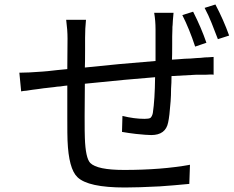

<svg xmlns="http://www.w3.org/2000/svg" viewBox="-20 -808 1040 853"><path d="M897 -618 847 -601Q821 -680 790 -741L838 -756Q875 -683 897 -618ZM665 -751H751Q750 -741 748 -717L747 -698L746 -688V-680L745 -646V-611Q745 -558 744 -543Q748 -543 768 -544.5Q788 -546 801 -547L827 -548L852 -550L871 -551L891 -553Q898 -553 906 -553.5Q914 -554 920 -554.5Q926 -555 929 -555V-476Q920 -478 894 -476H852Q805 -474 742 -470Q742 -460 741.5 -441Q741 -422 740 -414Q740 -404 739.5 -385Q739 -366 738 -358Q733 -290 727 -264Q716 -208 652 -208Q632 -208 584 -213Q550 -217 522 -222L524 -293Q576 -280 622 -280Q641 -280 648 -284Q656 -291 659 -306Q668 -366 669 -465Q552 -456 357 -436Q356 -369 356 -292Q356 -212 357 -195Q360 -106 381 -84Q412 -53 531 -53Q698 -53 824 -76L821 9Q749 16 690 20Q593 25 535 25Q371 25 324 -21Q285 -58 280 -184Q279 -203 279 -285V-428Q276 -428 265 -426.5Q254 -425 248 -424L234 -423L220 -421Q211 -420 202 -419Q193 -418 185 -417Q177 -416 175 -416Q168 -415 150.5 -412.5Q133 -410 123 -409L97 -405L85 -404L74 -402L66 -485Q104 -485 169 -490Q174 -490 192.5 -492Q211 -494 233 -496.5Q255 -499 279 -501L280 -637Q280 -675 274 -720H362Q358 -681 358 -640V-582Q358 -531 357 -508Q506 -524 671 -537V-677Q671 -716 665 -751ZM889 -773 937 -788Q973 -720 998 -650L948 -634Q927 -689 920 -706Q907 -739 889 -773Z"/></svg>

Font: Source Han Sans Regular
Style: Regular
Weight: 400
Designer: Ryoko NISHIZUKA  (kana & ideographs); Paul D. Hunt (Latin, Greek & Cyrillic); Wenlong ZHANG  (bopomofo); Sandoll Communi
Foundry: Adobe Systems Incorporated
Version: Version 1.00 January 18, 2024, initial release